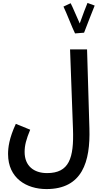

<svg xmlns="http://www.w3.org/2000/svg" viewBox="-20 -1060 691 1310"><path d="M492 -832 554 -837V-838C568 -877 616 -996 626 -1022L577 -1040C570 -1025 543 -953 524 -900C503 -945 474 -1017 462 -1038L413 -1015C433 -975 473 -869 492 -832ZM35 -9C35 156 161 230 297 230C542 230 597 43 590 -184L574 -723H458L478 -179C485 19 452 121 301 121C211 121 148 72 148 -23C148 -69 159 -109 186 -175L88 -215C42 -116 35 -52 35 -9Z"/></svg>

Font: Noto Sans Arabic Cond SemBd
Style: Regular
Weight: 600
Width: 3
Designer: Monotype Design Team, Nadine Chahine, Nizar Qandah and Khaled Hosny
Foundry: Monotype Imaging Inc.
Version: Version 2.012